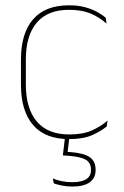

<svg xmlns="http://www.w3.org/2000/svg" viewBox="-20 -515 466 724"><path d="M240.5 9.5Q150.5 9.5 104.8 -43.5Q59 -96.5 59 -196V-290.5Q59 -389.5 104.8 -442.2Q150.5 -495 240.5 -495Q275.5 -495 302 -487.5Q328.5 -480 347.8 -469.2Q367 -458.5 379 -447.5L381.5 -426Q358.5 -447.5 324.2 -462.8Q290 -478 240 -478Q160 -478 118.8 -429.8Q77.5 -381.5 77.5 -290.5V-196.5Q77.5 -105.5 118.8 -56.8Q160 -8 241.5 -8Q293.5 -8 328 -23.8Q362.5 -39.5 385.5 -60.5L382.5 -38.5Q363 -21.5 328.8 -6Q294.5 9.5 240.5 9.5ZM242 -1 234 66.5 223 57Q226 57.5 233.2 57.8Q240.5 58 245.5 58.5Q295 62 317.8 77.2Q340.5 92.5 340.5 125V126.5Q340.5 157 317.8 172.8Q295 188.5 252.5 188.5Q232.5 188.5 214 184.8Q195.5 181 183 176.5L179 158Q194.5 164.5 213 168.2Q231.5 172 252 172Q288 172 305.5 160.5Q323 149 323 127V125.5Q323 98.5 303.5 87.2Q284 76 238.5 72.5Q234 72 228.5 71.8Q223 71.5 217 71L225.5 -1Z"/></svg>

Font: Anek Odia Thin
Style: Regular
Weight: 250
Version: Version 1.003